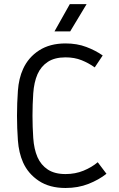

<svg xmlns="http://www.w3.org/2000/svg" viewBox="-20 -914 584 943"><path d="M301.8 -700.7Q358.4 -700.7 404.1 -683.3Q449.7 -666 484.4 -641.6L445.3 -583Q416 -604 380.9 -618.2Q345.7 -632.3 301.8 -632.3Q248.5 -632.3 214.8 -610.1Q181.2 -587.9 164.1 -549.3Q147 -509.8 143.3 -455.3Q139.6 -400.9 139.6 -345.7Q139.6 -291 143.3 -236.3Q147 -181.6 164.1 -142.1Q181.2 -103.5 214.8 -81.3Q248.5 -59.1 301.8 -59.1Q349.6 -59.1 390.1 -75.7Q430.7 -92.3 460 -117.2L502.9 -60.5Q465.3 -30.8 414.3 -10.7Q363.3 9.3 301.8 9.3Q223.6 9.3 170.9 -25.6Q118.2 -60.5 93.3 -116.2Q72.3 -163.6 67.9 -224.4Q63.5 -285.2 63.5 -345.7Q63.5 -407.2 67.9 -468.3Q72.3 -529.3 93.3 -575.2Q119.1 -632.3 172.1 -666.5Q225.1 -700.7 301.8 -700.7ZM405.3 -893.6 324.7 -759.8H247.6L322.8 -893.6Z"/></svg>

Font: Gidole
Style: Regular
Weight: 400
Version: Version 2.100; ttfautohint (v1.8.4.7-5d5b)